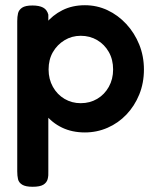

<svg xmlns="http://www.w3.org/2000/svg" viewBox="-20 -504 603 735"><path d="M305 3Q256 3 217.5 -15.5Q179 -34 152.5 -67.5Q126 -101 112.5 -145Q99 -189 99 -240Q100 -291 114 -335.5Q128 -380 154.5 -413Q181 -446 219 -465Q257 -484 305 -484Q351 -484 391.5 -465Q432 -446 463.5 -412Q495 -378 513 -333.5Q531 -289 531 -238Q531 -186 513 -142Q495 -98 464 -65.5Q433 -33 392 -15Q351 3 305 3ZM105 211Q78 211 65 203Q52 195 49 182Q46 169 46 152V-423Q46 -440 49 -453Q52 -466 64.5 -474.5Q77 -483 104 -483Q130 -483 145 -475Q160 -467 165 -448V151Q166 168 162.5 181.5Q159 195 146 203Q133 211 105 211ZM289 -109Q324 -109 352 -125.5Q380 -142 396.5 -171.5Q413 -201 413 -238Q413 -276 396.5 -305Q380 -334 352 -350.5Q324 -367 289 -367Q255 -367 227 -350Q199 -333 182.5 -304.5Q166 -276 166 -238Q166 -201 182.5 -171.5Q199 -142 227 -125.5Q255 -109 289 -109Z"/></svg>

Font: Fredoka Light Medium
Style: Regular
Weight: 500
Version: Version 2.001